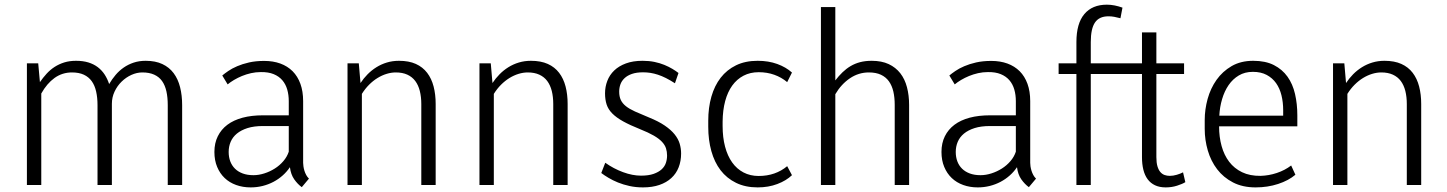

<svg xmlns="http://www.w3.org/2000/svg" viewBox="-20 -792 6197 822"><path d="M143.6 -521 150.9 -440.4Q164.1 -459.5 179.4 -476.3Q194.8 -493.2 213.6 -505.4Q232.4 -517.6 255.1 -524.7Q277.8 -531.7 305.7 -531.7Q335 -531.7 358.2 -524.7Q381.3 -517.6 398.7 -504.4Q416 -491.2 428 -472.9Q439.9 -454.6 447.3 -432.1Q459.5 -453.1 474.9 -471.2Q490.2 -489.3 509.5 -502.7Q528.8 -516.1 552.2 -523.9Q575.7 -531.7 603.5 -531.7Q645.5 -531.7 675 -517.8Q704.6 -503.9 723.4 -478.8Q742.2 -453.6 751 -418.7Q759.8 -383.8 759.8 -341.8V0H698.2V-341.8Q698.2 -375 692.4 -401.1Q686.5 -427.2 673.8 -445.1Q661.1 -462.9 640.1 -472.4Q619.1 -481.9 589.4 -481.9Q565.9 -481.9 542.7 -471.4Q519.5 -460.9 500.7 -442.6Q481.9 -424.3 470.5 -399.9Q459 -375.5 459 -347.7V0H397.5V-341.8Q397.5 -374 391.6 -400.1Q385.7 -426.3 372.8 -444.3Q359.9 -462.4 338.9 -472.2Q317.9 -481.9 288.1 -481.9Q246.6 -481.9 213.6 -458.3Q180.7 -434.6 156.7 -391.6V0H95.2V-521Z M1064.9 -42Q1087.9 -42 1111.6 -49.6Q1135.3 -57.1 1156.2 -70.3Q1177.2 -83.5 1193.1 -102.1Q1209 -120.6 1216.3 -142.6V-252.4H1105.5Q1067.4 -252.4 1039.8 -243.7Q1012.2 -234.9 994.1 -220Q976.1 -205.1 967.5 -184.8Q959 -164.6 959 -141.6Q959 -119.6 965.8 -101.3Q972.7 -83 986.1 -69.8Q999.5 -56.6 1019.3 -49.3Q1039.1 -42 1064.9 -42ZM1272 9.3Q1254.4 -3.4 1239.7 -24.2Q1225.1 -44.9 1221.2 -76.2Q1208 -56.6 1190.2 -40.8Q1172.4 -24.9 1150.6 -13.4Q1128.9 -2 1104.2 4.2Q1079.6 10.3 1053.2 10.3Q1019.5 10.3 991 0Q962.4 -10.3 941.9 -29.8Q921.4 -49.3 909.7 -77.4Q897.9 -105.5 897.9 -141.6Q897.9 -179.2 912.4 -208.5Q926.8 -237.8 953.4 -257.8Q980 -277.8 1018.6 -288.1Q1057.1 -298.3 1105.5 -298.3H1216.3V-358.9Q1216.3 -385.7 1209.7 -408.7Q1203.1 -431.6 1188.7 -448.5Q1174.3 -465.3 1151.6 -474.6Q1128.9 -483.9 1096.7 -483.4Q1075.2 -483.4 1054.7 -478.8Q1034.2 -474.1 1015.9 -466.6Q997.6 -459 981.9 -449.7Q966.3 -440.4 954.6 -430.7L931.6 -468.8Q941.4 -477.1 957.3 -488Q973.1 -499 995.4 -508.5Q1017.6 -518.1 1046.4 -524.7Q1075.2 -531.2 1110.8 -531.2Q1149.4 -531.2 1180.2 -520Q1210.9 -508.8 1232.7 -487.1Q1254.4 -465.3 1266.1 -433.1Q1277.8 -400.9 1277.8 -358.9V-94.7Q1277.8 -88.9 1279.1 -79.8Q1280.3 -70.8 1283.2 -61.3Q1286.1 -51.8 1291 -42.7Q1295.9 -33.7 1302.7 -27.3Z M1516.1 -521 1523.4 -436.5Q1536.6 -456.5 1553.7 -473.9Q1570.8 -491.2 1591.6 -504.2Q1612.3 -517.1 1636.5 -524.4Q1660.6 -531.7 1688 -531.7Q1730.5 -531.7 1760.3 -518.3Q1790 -504.9 1808.8 -480.2Q1827.6 -455.6 1836.4 -421.6Q1845.2 -387.7 1845.2 -346.7V0H1783.7V-346.2Q1783.7 -377.4 1777.3 -402.6Q1771 -427.7 1757.8 -445.3Q1744.6 -462.9 1723.9 -472.4Q1703.1 -481.9 1674.3 -481.9Q1655.3 -481.9 1635.3 -475.8Q1615.2 -469.7 1596.2 -458Q1577.1 -446.3 1560.1 -429.2Q1543 -412.1 1529.3 -390.1V0H1467.8V-521Z M2081.1 -521 2088.4 -436.5Q2101.6 -456.5 2118.7 -473.9Q2135.7 -491.2 2156.5 -504.2Q2177.2 -517.1 2201.4 -524.4Q2225.6 -531.7 2252.9 -531.7Q2295.4 -531.7 2325.2 -518.3Q2355 -504.9 2373.8 -480.2Q2392.6 -455.6 2401.4 -421.6Q2410.2 -387.7 2410.2 -346.7V0H2348.6V-346.2Q2348.6 -377.4 2342.3 -402.6Q2335.9 -427.7 2322.8 -445.3Q2309.6 -462.9 2288.8 -472.4Q2268.1 -481.9 2239.3 -481.9Q2220.2 -481.9 2200.2 -475.8Q2180.2 -469.7 2161.1 -458Q2142.1 -446.3 2125 -429.2Q2107.9 -412.1 2094.2 -390.1V0H2032.7V-521Z M2835.9 -126Q2835.9 -142.6 2831.3 -157Q2826.7 -171.4 2814.2 -184.8Q2801.8 -198.2 2779.1 -211.4Q2756.3 -224.6 2720.7 -238.8Q2676.8 -256.3 2647.7 -272.5Q2618.7 -288.6 2601.3 -306.2Q2584 -323.7 2577.1 -344.7Q2570.3 -365.7 2570.3 -392.6Q2570.3 -420.4 2580.1 -445.8Q2589.8 -471.2 2609.6 -490.2Q2629.4 -509.3 2659.7 -520.5Q2689.9 -531.7 2731 -531.7Q2758.8 -531.7 2782 -526.9Q2805.2 -522 2824.2 -514.2Q2843.3 -506.3 2858.4 -497.3Q2873.5 -488.3 2884.8 -479.5L2869.6 -435.5Q2849.1 -448.7 2831.1 -457.8Q2813 -466.8 2796.6 -472.2Q2780.3 -477.5 2764.6 -480Q2749 -482.4 2733.4 -482.4Q2705.1 -482.4 2685.5 -475.6Q2666 -468.8 2653.8 -457.3Q2641.6 -445.8 2636.2 -430.9Q2630.9 -416 2630.9 -399.9Q2630.9 -378.9 2637.7 -364.3Q2644.5 -349.6 2659.4 -337.6Q2674.3 -325.7 2698.5 -314.7Q2722.7 -303.7 2757.3 -289.6Q2798.8 -272.9 2825.7 -254.6Q2852.5 -236.3 2868.2 -216.8Q2883.8 -197.3 2889.9 -176.8Q2896 -156.2 2896 -134.8Q2896 -102.5 2885.5 -75.7Q2875 -48.8 2854.2 -29.8Q2833.5 -10.7 2803 -0.2Q2772.5 10.3 2732.9 10.3Q2702.1 10.3 2675.3 4.4Q2648.4 -1.5 2625.7 -10.7Q2603 -20 2585 -30.8Q2566.9 -41.5 2554.2 -51.3L2571.3 -95.2Q2606.9 -69.8 2647.5 -54.9Q2688 -40 2724.1 -40Q2756.8 -40 2778.3 -47.6Q2799.8 -55.2 2812.7 -67.1Q2825.7 -79.1 2830.8 -94.5Q2835.9 -109.9 2835.9 -126Z M3228 -38.6Q3264.2 -38.6 3294.9 -49.3Q3325.7 -60.1 3350.1 -80.6L3370.6 -42Q3346.2 -18.6 3308.1 -4.2Q3270 10.3 3223.6 10.3Q3170.9 10.3 3131.1 -9.3Q3091.3 -28.8 3064.9 -63.2Q3038.6 -97.7 3025.4 -145.3Q3012.2 -192.9 3012.2 -249V-275.4Q3012.2 -331.1 3025.6 -378.2Q3039.1 -425.3 3065.4 -459.2Q3091.8 -493.2 3131.3 -512.5Q3170.9 -531.7 3223.6 -531.7Q3270 -531.7 3307.6 -518.1Q3345.2 -504.4 3370.6 -481.4L3350.1 -440.4Q3325.7 -460.9 3294.9 -471.9Q3264.2 -482.9 3228 -482.9Q3191.9 -482.9 3163.3 -468Q3134.8 -453.1 3115 -425.8Q3095.2 -398.4 3084.7 -359.4Q3074.2 -320.3 3073.7 -271.5V-252.9Q3073.7 -203.6 3084.2 -164.1Q3094.7 -124.5 3114.5 -96.7Q3134.3 -68.8 3163.1 -53.7Q3191.9 -38.6 3228 -38.6Z M3556.2 -447.8Q3570.8 -466.8 3586.9 -482.4Q3603 -498 3621.6 -509Q3640.1 -520 3662.4 -525.9Q3684.6 -531.7 3711.9 -531.7Q3754.4 -531.7 3784.7 -517.6Q3814.9 -503.4 3834.5 -478.3Q3854 -453.1 3863 -418.5Q3872.1 -383.8 3872.1 -342.8V0H3810.5V-343.3Q3810.5 -374.5 3804.7 -399.9Q3798.8 -425.3 3785.9 -443.6Q3772.9 -461.9 3751.7 -471.9Q3730.5 -481.9 3699.7 -481.9Q3655.8 -481.9 3618.7 -456.8Q3581.5 -431.6 3556.2 -388.7V0H3494.6V-761.7H3556.2Z M4177.7 -42Q4200.7 -42 4224.4 -49.6Q4248 -57.1 4269 -70.3Q4290 -83.5 4305.9 -102.1Q4321.8 -120.6 4329.1 -142.6V-252.4H4218.3Q4180.2 -252.4 4152.6 -243.7Q4125 -234.9 4106.9 -220Q4088.9 -205.1 4080.3 -184.8Q4071.8 -164.6 4071.8 -141.6Q4071.8 -119.6 4078.6 -101.3Q4085.4 -83 4098.9 -69.8Q4112.3 -56.6 4132.1 -49.3Q4151.9 -42 4177.7 -42ZM4384.8 9.3Q4367.2 -3.4 4352.5 -24.2Q4337.9 -44.9 4334 -76.2Q4320.8 -56.6 4303 -40.8Q4285.2 -24.9 4263.4 -13.4Q4241.7 -2 4217 4.2Q4192.4 10.3 4166 10.3Q4132.3 10.3 4103.8 0Q4075.2 -10.3 4054.7 -29.8Q4034.2 -49.3 4022.5 -77.4Q4010.7 -105.5 4010.7 -141.6Q4010.7 -179.2 4025.1 -208.5Q4039.6 -237.8 4066.2 -257.8Q4092.8 -277.8 4131.3 -288.1Q4169.9 -298.3 4218.3 -298.3H4329.1V-358.9Q4329.1 -385.7 4322.5 -408.7Q4315.9 -431.6 4301.5 -448.5Q4287.1 -465.3 4264.4 -474.6Q4241.7 -483.9 4209.5 -483.4Q4188 -483.4 4167.5 -478.8Q4147 -474.1 4128.7 -466.6Q4110.4 -459 4094.7 -449.7Q4079.1 -440.4 4067.4 -430.7L4044.4 -468.8Q4054.2 -477.1 4070.1 -488Q4085.9 -499 4108.2 -508.5Q4130.4 -518.1 4159.2 -524.7Q4188 -531.2 4223.6 -531.2Q4262.2 -531.2 4293 -520Q4323.7 -508.8 4345.5 -487.1Q4367.2 -465.3 4378.9 -433.1Q4390.6 -400.9 4390.6 -358.9V-94.7Q4390.6 -88.9 4391.8 -79.8Q4393.1 -70.8 4396 -61.3Q4398.9 -51.8 4403.8 -42.7Q4408.7 -33.7 4415.5 -27.3Z M4930.7 -653.3V-521H5049.3V-475.1H4930.7V-119.6Q4930.7 -95.7 4935.3 -80.1Q4939.9 -64.5 4947.8 -55.4Q4955.6 -46.4 4966.1 -42.7Q4976.6 -39.1 4988.3 -39.1Q5002.4 -39.1 5018.1 -43.7Q5033.7 -48.3 5044.9 -54.2L5054.7 -12.2Q5042.5 -4.4 5019.5 2.9Q4996.6 10.3 4970.7 10.3Q4944.3 10.3 4925 1.2Q4905.8 -7.8 4893.3 -24.7Q4880.9 -41.5 4875 -65.4Q4869.1 -89.4 4869.1 -119.1V-475.1H4649.9V0H4588.4V-475.1H4512.2V-521H4588.4V-611.8Q4588.4 -691.4 4622.3 -731.7Q4656.2 -772 4718.8 -772Q4735.4 -772 4752.4 -768.6Q4769.5 -765.1 4785.6 -759.3L4776.9 -713.9Q4762.2 -717.8 4750.2 -720Q4738.3 -722.2 4725.6 -722.2Q4686 -722.2 4668 -695.8Q4649.9 -669.4 4649.9 -611.8V-521H4869.1V-653.3Z M5343.8 -484.4Q5309.6 -484.4 5283.7 -469Q5257.8 -453.6 5240 -427.7Q5222.2 -401.9 5212.2 -367.9Q5202.1 -334 5200.2 -296.9H5473.6V-320.8Q5473.6 -354 5466.3 -383.8Q5459 -413.6 5443.4 -435.8Q5427.7 -458 5403.1 -471.2Q5378.4 -484.4 5343.8 -484.4ZM5355.5 10.3Q5299.8 10.3 5258.8 -11Q5217.8 -32.2 5190.9 -67.4Q5164.1 -102.5 5150.9 -147.7Q5137.7 -192.9 5137.7 -240.2V-277.8Q5137.7 -323.2 5150.1 -368.4Q5162.6 -413.6 5188.2 -450Q5213.9 -486.3 5252.9 -509Q5292 -531.7 5345.2 -531.7Q5397.9 -531.7 5433.8 -513.4Q5469.7 -495.1 5492.2 -463.6Q5514.6 -432.1 5524.4 -389.4Q5534.2 -346.7 5534.2 -298.3V-251H5199.2Q5199.2 -205.6 5210 -166.7Q5220.7 -127.9 5242.4 -99.4Q5264.2 -70.8 5297.6 -54.7Q5331.1 -38.6 5376.5 -39.1Q5412.1 -40 5446.5 -51.5Q5481 -63 5507.8 -83.5L5525.9 -43.9Q5496.6 -19 5451.9 -4.4Q5407.2 10.3 5355.5 10.3Z M5735.4 -521 5742.7 -436.5Q5755.9 -456.5 5772.9 -473.9Q5790 -491.2 5810.8 -504.2Q5831.5 -517.1 5855.7 -524.4Q5879.9 -531.7 5907.2 -531.7Q5949.7 -531.7 5979.5 -518.3Q6009.3 -504.9 6028.1 -480.2Q6046.9 -455.6 6055.7 -421.6Q6064.5 -387.7 6064.5 -346.7V0H6002.9V-346.2Q6002.9 -377.4 5996.6 -402.6Q5990.2 -427.7 5977.1 -445.3Q5963.9 -462.9 5943.1 -472.4Q5922.4 -481.9 5893.6 -481.9Q5874.5 -481.9 5854.5 -475.8Q5834.5 -469.7 5815.4 -458Q5796.4 -446.3 5779.3 -429.2Q5762.2 -412.1 5748.5 -390.1V0H5687V-521Z"/></svg>

Font: Ufes Sans Light
Style: Regular
Weight: 200
Designer: Ricardo Esteves & Thais Bronze
Foundry: ProDesignUfes - Ricardo Esteves, Thais Bronze (This is a derivative work, based on Roboto family, by Christian Robertson
Version: Version 2.0